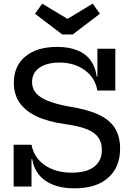

<svg xmlns="http://www.w3.org/2000/svg" viewBox="-20 -1018 706 1048"><path d="M388 10Q287.5 10 227.8 -31.8Q168 -73.5 156 -149.5H134L152 -228Q165.5 -157 224.8 -116.2Q284 -75.5 372.5 -75.5Q451.5 -75.5 493.8 -107.8Q536 -140 536 -200Q536 -241 516.5 -268.2Q497 -295.5 454 -312.8Q411 -330 339 -340Q243.5 -353 180.8 -382.5Q118 -412 86.8 -457.8Q55.5 -503.5 55.5 -565.5Q55.5 -658 118.5 -710Q181.5 -762 291.5 -762Q356 -762 402 -743.5Q448 -725 474.5 -688.8Q501 -652.5 508 -599.5H530L511.5 -524Q499.5 -593.5 442.8 -635Q386 -676.5 305 -676.5Q235.5 -676.5 195.2 -648.2Q155 -620 155 -570.5Q155 -536 175.5 -511Q196 -486 240 -468Q284 -450 354 -437Q455 -421.5 516.8 -393Q578.5 -364.5 607 -319Q635.5 -273.5 635.5 -207Q635.5 -105 570.2 -47.5Q505 10 388 10ZM54.5 0V-228H152V0ZM511.5 -524V-752H609.5V-524ZM377 -830 525.5 -943 486 -998 348.5 -915 210.5 -998 171 -943 319.5 -830Z"/></svg>

Font: Hepta Slab ExtraLight Medium
Style: Regular
Weight: 500
Version: Version 1.100